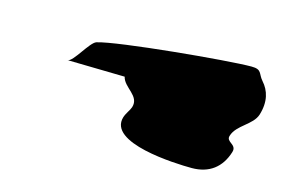

<svg xmlns="http://www.w3.org/2000/svg" viewBox="-51 -458 710 482"><g transform="rotate(15 304.0 -217.5)"><path d="M102 -256 251 -253C257 -226 299 -216 289 -184C286 -175 278 -166 274 -154C252 -82 429 -75 473 -75C518 -75 548 -98 561 -140C568 -162 538 -160 544 -178C553 -208 594 -220 603 -249C614 -285 606 -312 588 -332C574 -348 580 -360 552 -360C492 -360 211 -334 160 -318C144 -313 116 -256 102 -256ZM301 -252C300 -252 299 -253 297 -253C297 -253 301 -252 301 -252Z"/></g></svg>

Font: Alpina
Style: Obl
Weight: 400
Version: Version 0.9